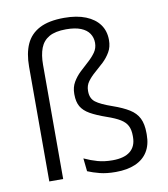

<svg xmlns="http://www.w3.org/2000/svg" viewBox="-78 -742 715 818"><g transform="rotate(-10 279.0 -333.5)"><path d="M71 -496.5Q71 -554 89 -593.8Q107 -633.5 147.2 -654.5Q187.5 -675.5 254 -675.5Q308.5 -675.5 347 -660Q385.5 -644.5 405.8 -616.5Q426 -588.5 426 -549.5Q426 -519.5 413.2 -497.8Q400.5 -476 381.8 -458.2Q363 -440.5 344.2 -424.5Q325.5 -408.5 313 -391.2Q300.5 -374 300.5 -352V-349Q300.5 -318.5 321.2 -302.5Q342 -286.5 392.5 -269Q435.5 -254 462.5 -237.2Q489.5 -220.5 502 -195.5Q514.5 -170.5 514.5 -131V-124Q514.5 -80.5 496 -50.8Q477.5 -21 442.5 -5.8Q407.5 9.5 357.5 9.5Q317.5 9.5 288.5 2Q259.5 -5.5 237 -15L231 -71.5Q260 -58 288.5 -50Q317 -42 352.5 -42Q403.5 -42 429.2 -63.2Q455 -84.5 455 -124.5V-130Q455 -156 446.2 -173.2Q437.5 -190.5 416.8 -203.2Q396 -216 359.5 -228.5Q316.5 -243.5 290.2 -258.5Q264 -273.5 252.2 -294Q240.5 -314.5 240.5 -346V-349Q240.5 -377.5 253.2 -399.2Q266 -421 284.5 -438.5Q303 -456 321.5 -472.5Q340 -489 352.8 -507Q365.5 -525 365.5 -548Q365.5 -570.5 353.8 -588.2Q342 -606 317.2 -616Q292.5 -626 253.5 -626Q207 -626 180.2 -610.8Q153.5 -595.5 142.2 -566Q131 -536.5 131 -494V0H71Z"/></g></svg>

Font: Anek Latin Medium Light
Style: Regular
Weight: 300
Version: Version 1.003